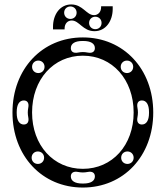

<svg xmlns="http://www.w3.org/2000/svg" viewBox="-20 -830 744 862"><path d="M352 12C535 12 668 -130 668 -325C668 -520 535 -662 352 -662C169 -662 36 -520 36 -325C36 -130 169 12 352 12ZM352 -72C220 -72 124 -178 124 -325C124 -473 220 -580 352 -580C484 -580 580 -473 580 -325C580 -178 484 -72 352 -72ZM150 -94C134 -94 122 -106 122 -122C122 -138 134 -150 150 -150C166 -150 178 -138 178 -122C178 -106 166 -94 150 -94ZM406 -38C406 -18 388 -6 354 -6H350C316 -6 298 -18 298 -38C298 -54 310 -62 330 -58C346 -55 358 -55 374 -58C394 -62 406 -54 406 -38ZM87 -271C67 -271 55 -289 55 -323V-327C55 -361 67 -379 87 -379C103 -379 111 -367 107 -347C104 -331 104 -319 107 -303C111 -283 103 -271 87 -271ZM552 -94C536 -94 524 -106 524 -122C524 -138 536 -150 552 -150C568 -150 580 -138 580 -122C580 -106 568 -94 552 -94ZM152 -558C168 -558 180 -546 180 -530C180 -514 168 -502 152 -502C136 -502 124 -514 124 -530C124 -546 136 -558 152 -558ZM617 -271C601 -271 593 -283 597 -303C600 -319 600 -331 597 -347C593 -367 601 -379 617 -379C637 -379 649 -361 649 -327V-323C649 -289 637 -271 617 -271ZM406 -614C406 -598 394 -590 374 -594C358 -597 346 -597 330 -594C310 -590 298 -598 298 -614C298 -634 316 -646 350 -646H354C388 -646 406 -634 406 -614ZM550 -558C566 -558 578 -546 578 -530C578 -514 566 -502 550 -502C534 -502 522 -514 522 -530C522 -546 534 -558 550 -558ZM404 -690C456 -690 486 -737 486 -790V-802H434V-798C434 -777 421 -762 402 -762C368 -762 352 -810 300 -810C248 -810 218 -763 218 -710V-698H270V-702C270 -723 283 -738 302 -738C336 -738 352 -690 404 -690ZM296 -745C280 -745 268 -757 268 -773C268 -789 280 -801 296 -801C312 -801 324 -789 324 -773C324 -757 312 -745 296 -745ZM408 -699C392 -699 380 -711 380 -727C380 -743 392 -755 408 -755C424 -755 436 -743 436 -727C436 -711 424 -699 408 -699Z"/></svg>

Font: Apfel Grotezk Brukt
Style: Regular
Weight: 300
Designer: Luigi Gorlero
Foundry: © 2023, Luigi Gorlero & Collletttivo
Version: Version 2.000;Glyphs 3.2 (3217)